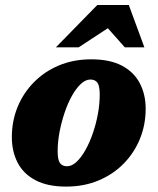

<svg xmlns="http://www.w3.org/2000/svg" viewBox="-20 -710 612 746"><path d="M334.5 -479.5Q407 -479.5 453.8 -454.8Q500.5 -430 523.2 -386.5Q546 -343 546 -287.5Q546 -225.5 523.8 -170.8Q501.5 -116 460.5 -74.2Q419.5 -32.5 362.8 -8.8Q306 15 237 15Q164.5 15 117.8 -9.8Q71 -34.5 48.5 -78Q26 -121.5 26 -177.5Q26 -239.5 48.2 -294Q70.5 -348.5 111.5 -390.2Q152.5 -432 209 -455.8Q265.5 -479.5 334.5 -479.5ZM240.5 -64Q259 -64 277.5 -81.2Q296 -98.5 312.2 -127.5Q328.5 -156.5 341 -193Q353.5 -229.5 360.5 -268Q367.5 -306.5 367.5 -342Q367.5 -376.5 358.5 -388.8Q349.5 -401 331 -401Q312.5 -401 294 -383.8Q275.5 -366.5 259.2 -337.2Q243 -308 230.8 -271.5Q218.5 -235 211.2 -196.5Q204 -158 204 -122.5Q204 -88.5 213.2 -76.2Q222.5 -64 240.5 -64ZM197 -526 358 -690.5H480.5L541 -526H465L379 -623H433.5L285.5 -526Z"/></svg>

Font: Newsreader ExtraBold
Style: Italic
Weight: 800
Italic angle: -17°
Designer: Hugues Gentile
Foundry: Production Type
Version: Version 1.003